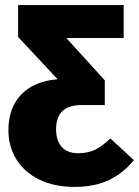

<svg xmlns="http://www.w3.org/2000/svg" viewBox="-20 -715 545 753"><path d="M505 -87Q464 -36 407.5 -9Q351 18 273 18Q192 18 133.5 -11Q75 -40 44 -90.5Q13 -141 13 -205Q13 -292 63.5 -344.5Q114 -397 206 -404L51 -570V-695H465V-566H240L391 -400V-303H301Q200 -303 200 -209Q200 -163 222.5 -138.5Q245 -114 286 -114Q323 -114 352 -127.5Q381 -141 413 -172Z"/></svg>

Font: Fira Sans Condensed ExtraBold
Style: Regular
Weight: 800
Width: 3
Designer: Carrois Corporate & Edenspiekermann AG
Foundry: Carrois Corporate GbR & Edenspiekermann AG
Version: Version 4.203